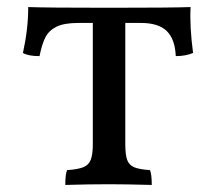

<svg xmlns="http://www.w3.org/2000/svg" viewBox="-20 -522 613 544"><path d="M527 -372Q506 -363 478 -363Q476 -411 452.5 -434Q429 -457 379 -457H335V-114Q335 -83 340.5 -68.5Q346 -54 360.5 -48Q375 -42 405 -40Q410 -28 410 2Q336 0 289 0Q231 0 165 2Q165 -28 170 -40Q200 -42 215.5 -48Q231 -54 237 -69Q243 -84 243 -114V-457H202Q162 -457 140.5 -446.5Q119 -436 109 -417Q99 -398 92 -363Q60 -363 45 -372Q60 -440 60 -502Q112 -500 289 -500Q469 -500 520 -502Q517 -448 527 -372Z"/></svg>

Font: Vollkorn SC
Style: Regular
Weight: 400
Designer: Friedrich Althausen
Foundry: Friedrich Althausen
Version: Version 4.015